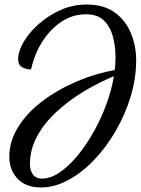

<svg xmlns="http://www.w3.org/2000/svg" viewBox="-20 -739 620 846"><path d="M160 87Q94 87 57.5 48.5Q21 10 21 -48Q21 -116 59.5 -178.5Q98 -241 165 -292Q232 -343 317 -379.5Q402 -416 495 -432L501 -411Q422 -380 351.5 -337.5Q281 -295 227 -244.5Q173 -194 142.5 -136.5Q112 -79 112 -17Q112 13 125.5 30.5Q139 48 164 48Q207 48 252.5 14Q298 -20 340 -76.5Q382 -133 416 -202.5Q450 -272 469.5 -345.5Q489 -419 489 -485Q489 -536 477 -579.5Q465 -623 437 -649.5Q409 -676 359 -676Q300 -676 251 -643.5Q202 -611 167 -556.5Q132 -502 117 -433Q95 -433 77.5 -443Q60 -453 60 -478Q60 -513 84 -554Q108 -595 150.5 -633Q193 -671 247 -695Q301 -719 362 -719Q437 -719 485 -684.5Q533 -650 556.5 -593.5Q580 -537 580 -473Q580 -394 556 -314.5Q532 -235 490 -162.5Q448 -90 394.5 -34Q341 22 280.5 54.5Q220 87 160 87Z"/></svg>

Font: Dancing Script SemiBold
Style: Regular
Weight: 600
Designer: Pablo Impallari
Foundry: Pablo Impallari
Version: Version 2.001